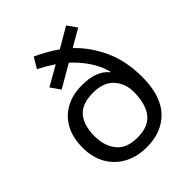

<svg xmlns="http://www.w3.org/2000/svg" viewBox="-214 -894 1032 1032"><g transform="rotate(-45 302.5 -377.5)"><path d="M216 -765Q248 -750 280.5 -732Q313 -714 342 -693L457 -760L495 -706L396 -649Q464 -585 507.5 -491Q551 -397 551 -275Q551 -133 484 -61.5Q417 10 301 10Q229 10 173.5 -19.5Q118 -49 86.5 -103.5Q55 -158 55 -233Q55 -308 84 -361.5Q113 -415 165.5 -444Q218 -473 290 -473Q343 -473 382.5 -459Q422 -445 446 -415L450 -417Q434 -474 401 -522Q368 -570 326 -608L196 -533L158 -588L270 -652Q249 -666 226 -679.5Q203 -693 180 -705ZM303 -402Q219 -402 181.5 -357.5Q144 -313 144 -230Q144 -157 182 -109.5Q220 -62 303 -62Q386 -62 424 -110.5Q462 -159 462 -251Q462 -313 423 -357.5Q384 -402 303 -402Z"/></g></svg>

Font: Noto Naskh Arabic
Style: Regular
Weight: 400
Designer: Monotype Design Team, David Williams, Mohamad Dakak and Nizar Qandah
Foundry: Monotype Imaging Inc.
Version: Version 2.013